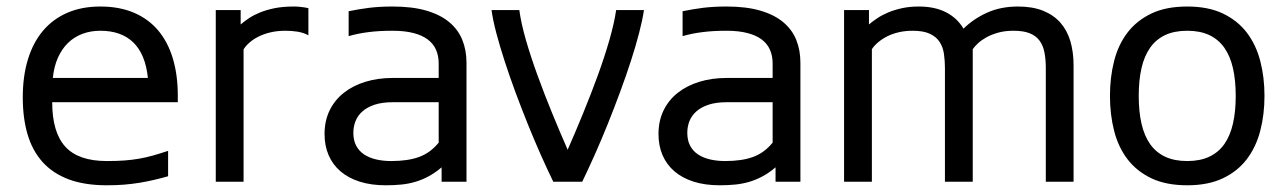

<svg xmlns="http://www.w3.org/2000/svg" viewBox="-20 -549 3884 580"><path d="M487.8 -16.6Q465.8 -10.3 444.6 -5.4Q423.3 -0.5 401.1 3.2Q378.9 6.8 354.7 8.8Q330.6 10.7 302.7 10.7Q235.4 10.7 187.3 -7.3Q139.2 -25.4 108.4 -59.8Q77.6 -94.2 63.2 -143.3Q48.8 -192.4 48.8 -254.9Q48.8 -319.3 64.5 -370.1Q80.1 -420.9 110.1 -456.3Q140.1 -491.7 183.6 -510.5Q227.1 -529.3 283.2 -529.3Q340.8 -529.3 384.8 -510.5Q428.7 -491.7 458 -456.8Q487.3 -421.9 502.2 -372.1Q517.1 -322.3 517.1 -260.3V-240.2H137.7Q137.7 -149.4 177.2 -106Q216.8 -62.5 302.7 -62.5Q332 -62.5 355.5 -64.2Q378.9 -65.9 399.9 -69.6Q420.9 -73.2 441.9 -79.1Q462.9 -85 487.8 -93.3ZM426.8 -313.5Q419.4 -384.8 383.1 -420.4Q346.7 -456.1 283.2 -456.1Q253.9 -456.1 229 -446.8Q204.1 -437.5 185.5 -419.4Q167 -401.4 155 -374.8Q143.1 -348.1 139.6 -313.5Z M631.8 0V-518.6H707V-475.1Q717.8 -484.4 731.9 -493.9Q746.1 -503.4 765.1 -511.2Q784.2 -519 809.3 -524.2Q834.5 -529.3 866.7 -529.3Q871.1 -529.3 877 -529.1Q882.8 -528.8 888.9 -528.1Q895 -527.3 901.1 -526.4Q907.2 -525.4 911.6 -524.4V-442.4Q896 -450.7 878.4 -453.4Q860.8 -456.1 842.8 -456.1Q817.4 -456.1 796.9 -451.2Q776.4 -446.3 760.5 -438.2Q744.6 -430.2 733.4 -420.2Q722.2 -410.2 715.8 -399.9V0Z M1314 -43.5Q1294.4 -26.9 1274.9 -16.4Q1255.4 -5.9 1234.9 0.2Q1214.4 6.3 1192.4 8.5Q1170.4 10.7 1145.5 10.7Q1101.1 10.7 1066.7 -0.2Q1032.2 -11.2 1008.5 -31.5Q984.9 -51.8 972.7 -80.3Q960.4 -108.9 960.4 -144Q960.4 -184.1 975.8 -215.6Q991.2 -247.1 1018.8 -268.8Q1046.4 -290.5 1084 -302Q1121.6 -313.5 1166 -313.5H1305.2V-357.4Q1305.2 -380.4 1297.1 -398.7Q1289.1 -417 1272.2 -429.7Q1255.4 -442.4 1229 -449.2Q1202.6 -456.1 1166 -456.1Q1145 -456.1 1127.4 -455.1Q1109.9 -454.1 1094.2 -452.1Q1078.6 -450.2 1063.7 -447.3Q1048.8 -444.3 1033.2 -439.9V-515.1Q1048.8 -518.1 1064 -520.8Q1079.1 -523.4 1095 -525.4Q1110.8 -527.3 1128.2 -528.3Q1145.5 -529.3 1166 -529.3Q1225.1 -529.3 1267.3 -517.1Q1309.6 -504.9 1336.7 -482.4Q1363.8 -460 1376.5 -428.7Q1389.2 -397.5 1389.2 -359.4V0H1314ZM1305.2 -240.2H1166Q1134.3 -240.2 1111.6 -232.7Q1088.9 -225.1 1074.7 -212.4Q1060.5 -199.7 1054 -183.1Q1047.4 -166.5 1047.4 -147.9Q1047.4 -125 1055.9 -108.9Q1064.5 -92.8 1079.8 -82.5Q1095.2 -72.3 1116.2 -67.4Q1137.2 -62.5 1162.1 -62.5Q1212.4 -62.5 1246.3 -75Q1280.3 -87.4 1305.2 -118.2Z M1925.3 -518.6Q1920.9 -488.8 1910.6 -449.2Q1900.4 -409.7 1885.7 -364.5Q1871.1 -319.3 1853 -270.5Q1835 -221.7 1815.7 -173.8Q1796.4 -126 1776.6 -81.5Q1756.8 -37.1 1738.8 0H1651.4Q1633.3 -37.1 1613.5 -81.5Q1593.8 -126 1574.5 -173.8Q1555.2 -221.7 1537.1 -270.5Q1519 -319.3 1504.4 -364.5Q1489.7 -409.7 1479.2 -449.5Q1468.8 -489.3 1464.8 -518.6H1548.8Q1554.2 -478.5 1568.8 -427.7Q1583.5 -377 1603.8 -321.3Q1624 -265.6 1647.7 -207.8Q1671.4 -149.9 1694.8 -96.7Q1718.3 -149.9 1741.9 -207.8Q1765.6 -265.6 1785.9 -321.3Q1806.2 -377 1820.8 -427.7Q1835.4 -478.5 1841.3 -518.6Z M2322.8 -43.5Q2303.2 -26.9 2283.7 -16.4Q2264.2 -5.9 2243.7 0.2Q2223.1 6.3 2201.2 8.5Q2179.2 10.7 2154.3 10.7Q2109.9 10.7 2075.4 -0.2Q2041 -11.2 2017.3 -31.5Q1993.7 -51.8 1981.4 -80.3Q1969.2 -108.9 1969.2 -144Q1969.2 -184.1 1984.6 -215.6Q2000 -247.1 2027.6 -268.8Q2055.2 -290.5 2092.8 -302Q2130.4 -313.5 2174.8 -313.5H2314V-357.4Q2314 -380.4 2305.9 -398.7Q2297.9 -417 2281 -429.7Q2264.2 -442.4 2237.8 -449.2Q2211.4 -456.1 2174.8 -456.1Q2153.8 -456.1 2136.2 -455.1Q2118.7 -454.1 2103 -452.1Q2087.4 -450.2 2072.5 -447.3Q2057.6 -444.3 2042 -439.9V-515.1Q2057.6 -518.1 2072.8 -520.8Q2087.9 -523.4 2103.8 -525.4Q2119.6 -527.3 2137 -528.3Q2154.3 -529.3 2174.8 -529.3Q2233.9 -529.3 2276.1 -517.1Q2318.4 -504.9 2345.5 -482.4Q2372.6 -460 2385.3 -428.7Q2397.9 -397.5 2397.9 -359.4V0H2322.8ZM2314 -240.2H2174.8Q2143.1 -240.2 2120.4 -232.7Q2097.7 -225.1 2083.5 -212.4Q2069.3 -199.7 2062.7 -183.1Q2056.2 -166.5 2056.2 -147.9Q2056.2 -125 2064.7 -108.9Q2073.2 -92.8 2088.6 -82.5Q2104 -72.3 2125 -67.4Q2146 -62.5 2170.9 -62.5Q2221.2 -62.5 2255.1 -75Q2289.1 -87.4 2314 -118.2Z M2605 -518.6V-475.1Q2615.7 -484.4 2630.4 -494.1Q2645 -503.9 2663.8 -511.7Q2682.6 -519.5 2705.3 -524.4Q2728 -529.3 2755.4 -529.3Q2803.7 -529.3 2837.6 -512Q2871.6 -494.6 2890.6 -462.4Q2921.4 -492.7 2962.4 -511Q3003.4 -529.3 3055.2 -529.3Q3099.1 -529.3 3130.9 -516.6Q3162.6 -503.9 3183.1 -480.7Q3203.6 -457.5 3213.4 -424.6Q3223.1 -391.6 3223.1 -351.1V0H3139.2V-343.3Q3139.2 -370.1 3135 -391.1Q3130.9 -412.1 3120.1 -426.5Q3109.4 -440.9 3090.6 -448.5Q3071.8 -456.1 3042 -456.1Q3015.1 -456.1 2994.6 -450.2Q2974.1 -444.3 2959 -435.8Q2943.8 -427.2 2933.8 -417.7Q2923.8 -408.2 2918.5 -400.4V0H2834.5V-343.3Q2834.5 -365.7 2831.5 -386.2Q2828.6 -406.7 2818.4 -422.4Q2808.1 -438 2788.8 -447Q2769.5 -456.1 2737.3 -456.1Q2714.8 -456.1 2695.6 -451.7Q2676.3 -447.3 2660.6 -439.5Q2645 -431.6 2633.1 -421.6Q2621.1 -411.6 2613.8 -400.4V0H2529.8V-518.6Z M3333 -259.3Q3333 -315.4 3345.5 -364.5Q3357.9 -413.6 3385.7 -450.2Q3413.6 -486.8 3458 -508.1Q3502.4 -529.3 3566.4 -529.3Q3629.9 -529.3 3674.3 -508.1Q3718.8 -486.8 3746.6 -450.2Q3774.4 -413.6 3787.1 -364.5Q3799.8 -315.4 3799.8 -259.3Q3799.8 -203.1 3787.1 -154.1Q3774.4 -105 3746.6 -68.4Q3718.8 -31.7 3674.3 -10.5Q3629.9 10.7 3566.4 10.7Q3502.4 10.7 3458 -10.5Q3413.6 -31.7 3385.7 -68.4Q3357.9 -105 3345.5 -154.1Q3333 -203.1 3333 -259.3ZM3419.9 -259.3Q3419.9 -212.4 3428.2 -175.8Q3436.5 -139.2 3454.1 -114Q3471.7 -88.9 3499.5 -75.7Q3527.3 -62.5 3566.4 -62.5Q3605.5 -62.5 3633.3 -75.7Q3661.1 -88.9 3678.7 -114Q3696.3 -139.2 3704.6 -175.8Q3712.9 -212.4 3712.9 -259.3Q3712.9 -306.2 3704.6 -342.8Q3696.3 -379.4 3678.7 -404.5Q3661.1 -429.7 3633.3 -442.9Q3605.5 -456.1 3566.4 -456.1Q3527.3 -456.1 3499.5 -442.9Q3471.7 -429.7 3454.1 -404.5Q3436.5 -379.4 3428.2 -342.8Q3419.9 -306.2 3419.9 -259.3Z"/></svg>

Font: Arian AMU
Style: Regular
Weight: 400
Designer: Ruben Hakobyan (Tarumian)
Foundry: Ruben Hakobyan (Tarumian)
Version: Version 4.003